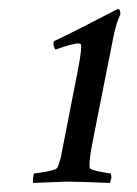

<svg xmlns="http://www.w3.org/2000/svg" viewBox="-20 -653 304 426"><path d="M103.5 -543Q98.6 -547.9 98.6 -556.6Q98.6 -561 101.6 -562.5Q125.5 -573.7 160.6 -591.6Q195.8 -609.4 218 -621.1Q240.2 -632.8 241.2 -632.8H242.2Q247.1 -632.8 247.1 -621.1Q237.3 -601.6 230.5 -565.4L184.6 -334Q177.7 -297.9 178.7 -281.2Q179.2 -276.9 198.7 -272.7Q218.3 -268.6 224.6 -268.6Q226.1 -268.6 226.8 -263.7Q227.5 -258.8 226.6 -255.9L223.6 -247.1Q156.2 -250 127 -250Q121.1 -250 53.7 -247.1Q52.2 -249 53.5 -258.8Q54.7 -268.6 56.6 -268.6Q64.9 -268.6 85.2 -272.7Q105.5 -276.9 107.4 -281.2Q113.3 -293.5 117.2 -315.4L153.3 -500Q162.6 -548.3 159.2 -554.7Q157.2 -556.2 155.3 -556.6Q140.1 -556.6 103.5 -543Z"/></svg>

Font: Crimson
Style: Italic
Weight: 400
Italic angle: -11°
Version: Version 0.8